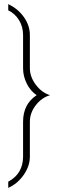

<svg xmlns="http://www.w3.org/2000/svg" viewBox="-20 -837 297 932"><path d="M20 45Q92 6 92 -77V-246Q92 -332 158 -375Q128 -395 110 -431Q92 -467 92 -506V-667Q92 -707 72.5 -739Q53 -771 20 -787V-817Q67 -795 96 -754Q125 -713 125 -667V-506Q125 -464 154 -425.5Q183 -387 223 -375Q182 -363 153.5 -326Q125 -289 125 -246V-77Q125 -31 95 12Q65 55 20 75Z"/></svg>

Font: Poiret One
Style: Regular
Weight: 400
Designer: Denis Masharov (denis.masharov@gmail.com), Cyreal (Charset Expansion)
Foundry: Denis Masharov
Version: Version 1.101